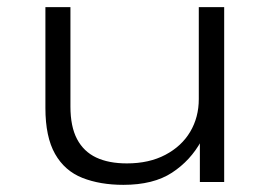

<svg xmlns="http://www.w3.org/2000/svg" viewBox="-20 -509 756 537"><path d="M325 8Q260 8 210.5 -11.5Q161 -31 134 -78.5Q107 -126 107 -207V-489H177V-211Q177 -155 195.5 -120Q214 -85 249 -68.5Q284 -52 335 -52Q397 -52 442.5 -76Q488 -100 512 -140.5Q536 -181 536 -232V-489H607V0H539V-115H543Q513 -60 461 -26Q409 8 325 8Z"/></svg>

Font: Nunito Sans 10pt Expanded Light
Style: Regular
Weight: 300
Width: 7
Designer: Vernon Adams
Foundry: Vernon Adams
Version: Version 3.101;gftools[0.9.27]